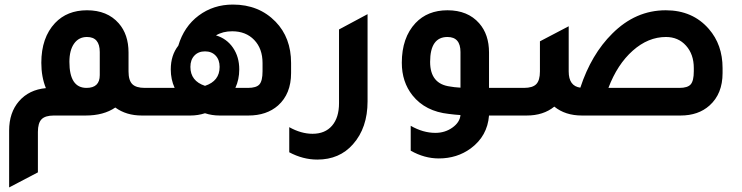

<svg xmlns="http://www.w3.org/2000/svg" viewBox="-20 -506 3250 841"><path d="M614 -121H703V0H601Q533 0 485 -35Q434 0 355 0H216Q178 0 162 16.5Q146 33 146 72V249L20 315V66Q20 -13 63.5 -63Q107 -113 181 -120Q161 -169 161 -231Q161 -341 221 -405Q274 -461 361 -461Q450 -461 500 -404Q543 -355 543 -276V-193Q543 -154 559.5 -137.5Q576 -121 614 -121ZM417 -177V-278Q417 -344 361 -344Q325 -344 304.5 -315Q284 -286 284 -235Q284 -121 359 -121Q417 -121 417 -177Z M761 -306Q786 -390 850.5 -438Q915 -486 1000 -486Q1114 -486 1187 -411Q1255 -341 1255 -230V-186Q1255 -95 1198 -44Q1148 0 1068 0H942Q908 0 878 -10Q847 0 814 0H643V-121H745Q728 -158 728 -202Q728 -264 761 -306ZM1130 -194V-230Q1130 -293 1093.5 -331Q1057 -369 997 -369Q956 -369 926 -351Q973 -337 1000.5 -297Q1028 -257 1028 -202Q1028 -158 1011 -121H1066Q1103 -121 1116.5 -136.5Q1130 -152 1130 -194ZM878 -130Q942 -151 942 -213Q942 -244 924.5 -262.5Q907 -281 878 -281Q849 -281 831.5 -262.5Q814 -244 814 -213Q814 -151 878 -130Z M1590 -62Q1590 54 1526 126Q1467 193 1370 193Q1307 193 1247 161V51Q1299 80 1349 80Q1404 80 1434.5 44.5Q1465 9 1465 -54V-377L1590 -444Z M2245 -121V0H2122Q2115 90 2042 144Q1982 188 1902 188Q1839 188 1779 154V45Q1833 76 1887 76Q1929 76 1961.5 53Q1994 30 1997 -2Q1989 -3 1972 -4Q1955 -6 1946 -7Q1843 -18 1787 -88Q1740 -147 1740 -231Q1740 -341 1800 -405Q1853 -461 1940 -461Q2029 -461 2079 -404Q2122 -355 2122 -276V-121ZM1997 -278Q1997 -344 1940 -344Q1864 -344 1864 -235Q1864 -138 1952 -127Q1966 -124 1997 -122Z M2522 -122Q2570 -268 2662 -359Q2764 -461 2896 -461Q3014 -461 3085 -379Q3145 -310 3145 -208V-186Q3145 -95 3088 -44Q3039 0 2961 0H2529Q2456 0 2408 -39Q2360 0 2287 0H2185V-121H2275Q2313 -121 2329 -137.5Q2345 -154 2345 -193V-325L2471 -391V-193Q2471 -129 2522 -122ZM3019 -194V-208Q3019 -268 2985 -306Q2951 -344 2897 -344Q2819 -344 2751.5 -284Q2684 -224 2645 -121H2956Q2992 -121 3005.5 -136.5Q3019 -152 3019 -194Z"/></svg>

Font: Space Grotesk SemiBold
Style: Regular
Weight: 600
Designer: Florian Karsten
Foundry: Florian Karsten
Version: Version 2.000